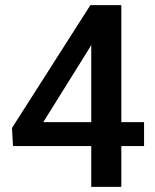

<svg xmlns="http://www.w3.org/2000/svg" viewBox="-20 -731 608 751"><path d="M454.6 -253.4V-710.9H333.5L26.9 -230.5L30.8 -159.7H336.9V0H454.6V-159.7H543.5V-253.4ZM325.7 -536.1 336.9 -555.2V-253.4H149.4Z"/></svg>

Font: Vazirmatn Medium
Style: Regular
Weight: 500
Designer: Saber Rastikerdar
Foundry: Saber Rastikerdar
Version: Version 33.003